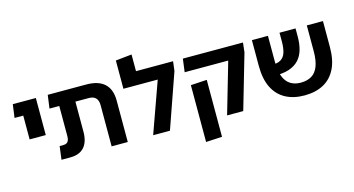

<svg xmlns="http://www.w3.org/2000/svg" viewBox="-95 -1161 3222 1746"><g transform="rotate(-15 1516.0 -288.0)"><path d="M118 -254V-603H270V-254ZM36 -478 53 -603H203V-478Z M822 0V-388Q822 -433 800 -455.5Q778 -478 736 -478H457V-603H744Q858 -603 916 -549.5Q974 -496 974 -391V0ZM350 0 366 -125H402Q421 -125 433 -132.5Q445 -140 451 -155Q457 -170 457 -192V-574H609V-196Q609 -100 564.5 -50Q520 0 433 0ZM365 -478 382 -603H542V-478Z M1213 -603H1562L1551 -514L1371 0H1213L1384 -478H1061V-744L1213 -760Z M1909 0 2048 -479H1638L1654 -603H2220L2210 -513L2061 0ZM1662 184V-351L1814 -360V176Z M2638 7Q2534 7 2459 -34Q2384 -75 2344 -156Q2304 -237 2304 -360V-603H2455V-361Q2455 -274 2476 -219.5Q2497 -165 2537.5 -139.5Q2578 -114 2635 -114H2639Q2698 -115 2738.5 -140Q2779 -165 2800 -219.5Q2821 -274 2821 -360V-603H2973V-359Q2973 -236 2933 -155.5Q2893 -75 2819.5 -34.5Q2746 6 2643 7ZM2412 -237 2404 -339Q2469 -335 2503 -354.5Q2537 -374 2550.5 -416Q2564 -458 2564 -519V-603H2715V-526Q2715 -459 2699.5 -404Q2684 -349 2649 -311Q2614 -273 2556 -253.5Q2498 -234 2412 -237Z"/></g></svg>

Font: Noto Sans Hebrew Thin
Style: Bold
Weight: 700
Version: Version 3.001